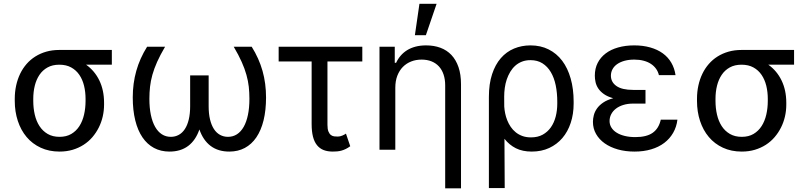

<svg xmlns="http://www.w3.org/2000/svg" viewBox="-20 -793 4284 1017"><path d="M58.2 -269.9Q58.2 -306.5 65.5 -339.8Q72.8 -373.2 86.6 -402Q100.5 -430.8 120.7 -454Q141 -477.3 167.3 -493.8Q193.5 -510.3 225.3 -519.4Q257.1 -528.4 294 -528.4H572.4V-450.3H436.1Q481.5 -418 506.4 -366.5Q531.2 -315 531.2 -248.6V-238.6Q531.2 -206.7 524.1 -175.8Q517 -144.9 503.2 -117.4Q489.3 -89.8 469.3 -66.4Q449.2 -43 422.9 -26.1Q396.7 -9.2 364.7 0.4Q332.7 9.9 295.5 9.9Q239.7 9.9 195.5 -10.7Q151.3 -31.2 120.9 -67.3Q90.6 -103.3 74.4 -152.5Q58.2 -201.7 58.2 -258.5ZM156.2 -258.5Q156.2 -220.2 164.2 -185.7Q172.2 -151.3 189.1 -125.2Q206 -99.1 232.4 -83.6Q258.9 -68.2 295.5 -68.2Q331.7 -68.2 357.8 -83.6Q383.9 -99.1 400.6 -125.2Q417.3 -151.3 425.2 -185.7Q433.2 -220.2 433.2 -258.5V-269.9Q433.2 -306.1 425.2 -338.8Q417.3 -371.4 400.4 -396.3Q383.5 -421.2 357.2 -435.7Q331 -450.3 294 -450.3Q257.8 -450.3 231.7 -435.7Q205.6 -421.2 188.9 -396.3Q172.2 -371.4 164.2 -338.8Q156.2 -306.1 156.2 -269.9Z M854.4 -545.5Q828.5 -501.4 812.3 -465.2Q796.2 -429 787.1 -396.5Q778.1 -364 774.7 -333.3Q771.3 -302.6 771.3 -269.9Q771.3 -221.9 779.1 -184.5Q786.9 -147 801.7 -121.1Q816.4 -95.2 837.4 -81.7Q858.3 -68.2 884.9 -68.2Q908 -68.2 927 -78.7Q946 -89.1 959.3 -109.6Q972.7 -130 979.9 -160.3Q987.2 -190.7 987.2 -230.1V-393.5H1085.2V-230.1Q1085.2 -190.7 1092.5 -160.3Q1099.8 -130 1113.1 -109.6Q1126.4 -89.1 1145.4 -78.7Q1164.4 -68.2 1187.5 -68.2Q1214.1 -68.2 1235.1 -81.7Q1256 -95.2 1270.8 -121.1Q1285.5 -147 1293.3 -184.5Q1301.1 -221.9 1301.1 -269.9Q1301.1 -302.6 1297.8 -333.3Q1294.4 -364 1285.3 -396.5Q1276.3 -429 1260.1 -465.2Q1244 -501.4 1218 -545.5H1313.2Q1351.9 -483.7 1370.6 -417.4Q1389.2 -351.2 1389.2 -277Q1389.2 -209.2 1376.1 -155.7Q1362.9 -102.3 1337.9 -65.5Q1312.9 -28.8 1276.8 -9.4Q1240.8 9.9 1194.6 9.9Q1135.7 9.9 1095.9 -19.9Q1056.1 -49.7 1036.2 -107.2Q1016.3 -49.7 976.6 -19.9Q936.8 9.9 877.8 9.9Q831.7 9.9 795.6 -9.4Q759.6 -28.8 734.6 -65.5Q709.5 -102.3 696.4 -155.7Q683.2 -209.2 683.2 -277Q683.2 -351.2 701.9 -417.4Q720.5 -483.7 759.2 -545.5Z M1899.1 -467.3H1714.5V-132.1Q1714.5 -108.7 1719.8 -96.1Q1725.1 -83.5 1733.1 -77.6Q1741.1 -71.7 1750.5 -70.7Q1759.9 -69.6 1768.5 -69.6Q1781.2 -69.6 1793.1 -74.8Q1805 -79.9 1812.5 -85.2L1835.2 -18.5Q1823.2 -9.6 1811.4 -3.9Q1799.7 1.8 1788.5 4.8Q1777.3 7.8 1766 8.9Q1754.6 9.9 1742.9 9.9Q1715.2 9.9 1694.2 1.8Q1673.3 -6.4 1659.1 -24Q1644.9 -41.5 1637.8 -69.2Q1630.7 -96.9 1630.7 -136.4V-467.3H1456V-545.5H1899.1Z M2073.9 0H1990.1V-545.5H2071V-460.2H2078.1Q2087.7 -481.2 2102.3 -498Q2116.8 -514.9 2136.5 -527.2Q2156.2 -539.4 2181.3 -546Q2206.3 -552.6 2237.2 -552.6Q2278.8 -552.6 2312.9 -540Q2346.9 -527.3 2371.1 -501.8Q2395.2 -476.2 2408.6 -437.5Q2421.9 -398.8 2421.9 -346.6V204.5H2338.1V-340.9Q2338.1 -372.9 2329.5 -398.3Q2321 -423.7 2304.9 -441.2Q2288.7 -458.8 2265.6 -468Q2242.5 -477.3 2213.1 -477.3Q2183.2 -477.3 2157.8 -467.3Q2132.5 -457.4 2113.8 -438.4Q2095.2 -419.4 2084.5 -391.7Q2073.9 -364 2073.9 -328.1ZM2201.7 -772.7H2292.6L2235.8 -606.5H2177.6Z M2569.6 -279.8Q2569.6 -348.7 2586.5 -399.9Q2603.3 -451 2632.8 -484.9Q2662.3 -518.8 2702.6 -535.7Q2742.9 -552.6 2789.8 -552.6Q2843.8 -552.6 2886.2 -531.2Q2928.6 -509.9 2957.9 -471.1Q2987.2 -432.2 3002.8 -377.1Q3018.5 -322.1 3018.5 -254.3V-244.3Q3018.5 -188.9 3003 -142.2Q2987.6 -95.5 2958.8 -61.8Q2930 -28.1 2889 -9.1Q2848 9.9 2796.9 9.9Q2747.5 9.9 2712.4 -7.8Q2677.2 -25.6 2652 -57.9L2653.4 203.1H2569.6ZM2650.9 -228.7Q2652 -211.6 2655.7 -193Q2659.4 -174.4 2666.7 -156.1Q2674 -137.8 2685 -121.4Q2696 -105.1 2711.5 -92.5Q2726.9 -79.9 2747 -72.6Q2767 -65.3 2792.6 -65.3Q2828.5 -65.3 2854.6 -79.7Q2880.7 -94.1 2897.9 -118.6Q2915.1 -143.1 2923.5 -175.6Q2931.8 -208.1 2931.8 -244.3V-254.3Q2931.8 -301.1 2923.5 -341.4Q2915.1 -381.7 2897.5 -411.2Q2880 -440.7 2853.3 -457.6Q2826.7 -474.4 2789.8 -474.4Q2764.9 -474.4 2744.9 -466.6Q2724.8 -458.8 2709.3 -445Q2693.9 -431.1 2682.7 -412.5Q2671.5 -393.8 2664.2 -372.3Q2657 -350.9 2653.8 -327.6Q2650.6 -304.3 2650.6 -281.2Z M3399.1 -244.3H3333.8Q3305 -244.3 3282 -237.2Q3258.9 -230.1 3242.5 -217.5Q3226.2 -204.9 3217.5 -188Q3208.8 -171.2 3208.8 -152Q3208.8 -132.8 3218.6 -117.2Q3228.3 -101.6 3246.1 -90.4Q3263.8 -79.2 3289.1 -73Q3314.3 -66.8 3345.2 -66.8Q3404.8 -66.8 3437.1 -89.5Q3469.5 -112.2 3480.1 -159.1H3568.2Q3563.6 -120.7 3545.6 -89.5Q3527.7 -58.2 3498.4 -36Q3469.1 -13.8 3429.3 -2Q3389.6 9.9 3340.9 9.9Q3293.3 9.9 3253 -1.4Q3212.7 -12.8 3183.2 -33.6Q3153.8 -54.3 3137.3 -83.3Q3120.7 -112.2 3120.7 -147.7Q3120.7 -164.4 3125.4 -182.7Q3130 -201 3141.9 -218Q3153.8 -235.1 3174.7 -249.5Q3195.7 -263.8 3228 -272.7Q3197.8 -281.2 3178.8 -294.7Q3159.8 -308.2 3149.1 -324.2Q3138.5 -340.2 3134.6 -357.8Q3130.7 -375.4 3130.7 -392Q3130.7 -430 3145.8 -459.7Q3160.9 -489.3 3188.4 -510.1Q3215.9 -530.9 3254.4 -541.7Q3293 -552.6 3339.5 -552.6Q3386 -552.6 3424.2 -541.7Q3462.4 -530.9 3490.4 -510.7Q3518.5 -490.4 3535.7 -461.1Q3552.9 -431.8 3558.2 -394.9H3470.2Q3465.9 -413.4 3455.1 -428.6Q3444.2 -443.9 3427.7 -454.7Q3411.2 -465.6 3389 -471.4Q3366.8 -477.3 3339.5 -477.3Q3311.4 -477.3 3288.5 -471.1Q3265.6 -464.8 3249.5 -453.7Q3233.3 -442.5 3224.6 -426.7Q3215.9 -410.9 3215.9 -392Q3215.9 -358 3245.2 -337.4Q3274.5 -316.8 3333.8 -316.8H3399.1V-284.1Z M3671.9 -269.9Q3671.9 -306.5 3679.2 -339.8Q3686.4 -373.2 3700.3 -402Q3714.1 -430.8 3734.4 -454Q3754.6 -477.3 3780.9 -493.8Q3807.2 -510.3 3839 -519.4Q3870.7 -528.4 3907.7 -528.4H4186.1V-450.3H4049.7Q4095.2 -418 4120 -366.5Q4144.9 -315 4144.9 -248.6V-238.6Q4144.9 -206.7 4137.8 -175.8Q4130.7 -144.9 4116.8 -117.4Q4103 -89.8 4082.9 -66.4Q4062.9 -43 4036.6 -26.1Q4010.3 -9.2 3978.3 0.4Q3946.4 9.9 3909.1 9.9Q3853.3 9.9 3809.1 -10.7Q3764.9 -31.2 3734.6 -67.3Q3704.2 -103.3 3688 -152.5Q3671.9 -201.7 3671.9 -258.5ZM3769.9 -258.5Q3769.9 -220.2 3777.9 -185.7Q3785.9 -151.3 3802.7 -125.2Q3819.6 -99.1 3846.1 -83.6Q3872.5 -68.2 3909.1 -68.2Q3945.3 -68.2 3971.4 -83.6Q3997.5 -99.1 4014.2 -125.2Q4030.9 -151.3 4038.9 -185.7Q4046.9 -220.2 4046.9 -258.5V-269.9Q4046.9 -306.1 4038.9 -338.8Q4030.9 -371.4 4014 -396.3Q3997.2 -421.2 3970.9 -435.7Q3944.6 -450.3 3907.7 -450.3Q3871.4 -450.3 3845.3 -435.7Q3819.2 -421.2 3802.6 -396.3Q3785.9 -371.4 3777.9 -338.8Q3769.9 -306.1 3769.9 -269.9Z"/></svg>

Font: Fast_Sans-Dotted
Style: Regular
Weight: 400
Version: Version 3.018